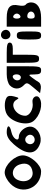

<svg xmlns="http://www.w3.org/2000/svg" viewBox="1524 -2440 868 3955"><g transform="rotate(-90 1957.5 -463.0)"><path d="M146 -679C-96 -437 63 -50 405 -50C540 -50 734 -271 734 -425C734 -592 537 -800 380 -800C314 -800 217 -750 146 -679ZM545 -496C598 -346 538 -243 388 -225C239 -207 155 -371 229 -533C296 -681 488 -658 545 -496Z M962 -612C735 -354 739 -155 974 -72C1120 -20 1305 -116 1325 -254C1341 -366 1227 -508 1120 -508C1000 -508 1078 -634 1216 -662C1373 -693 1369 -758 1211 -758C1125 -758 1054 -716 962 -612ZM1158 -292C1174 -204 1055 -144 991 -208C927 -272 986 -392 1074 -376C1112 -369 1151 -330 1158 -292Z M1580 -755C1418 -659 1335 -346 1437 -212C1545 -70 1790 -4 1913 -82C1999 -137 1929 -247 1821 -226C1696 -202 1550 -283 1550 -375C1550 -575 1793 -710 1878 -558C1913 -496 1921 -502 1948 -606C1970 -689 1962 -736 1921 -762C1842 -812 1672 -809 1580 -755Z M2174 -692C2089 -607 2090 -493 2178 -407C2240 -347 2236 -331 2130 -206L2016 -71L2112 -56C2166 -48 2222 -66 2241 -98C2259 -129 2303 -192 2337 -238C2397 -317 2399 -314 2401 -185C2403 -77 2420 -50 2487 -50C2563 -50 2570 -79 2570 -404V-758H2405C2309 -758 2213 -731 2174 -692ZM2403 -550C2403 -504 2375 -467 2341 -467C2279 -467 2256 -557 2307 -608C2359 -660 2403 -633 2403 -550Z M2641 -425C2641 -121 2648 -92 2724 -92C2798 -92 2807 -120 2807 -362V-633H2932C3015 -633 3057 -654 3057 -696C3057 -744 3007 -758 2849 -758H2641Z M3120 -300C3120 -79 3130 -50 3204 -50C3278 -50 3287 -79 3287 -300C3287 -521 3278 -550 3204 -550C3130 -550 3120 -521 3120 -300ZM3133 -821C3119 -783 3128 -734 3154 -708C3218 -644 3336 -704 3319 -792C3301 -888 3167 -909 3133 -821Z M3385 -50H3568C3768 -50 3885 -126 3885 -258C3885 -300 3864 -351 3841 -365C3815 -381 3808 -441 3823 -512C3860 -685 3785 -758 3568 -758H3385ZM3655 -550C3655 -521 3631 -487 3603 -477C3572 -466 3551 -496 3551 -550C3551 -604 3572 -634 3603 -623C3631 -613 3655 -579 3655 -550ZM3697 -258C3697 -222 3666 -190 3624 -183C3572 -174 3551 -196 3551 -258C3551 -320 3572 -342 3624 -333C3666 -326 3697 -294 3697 -258Z"/></g></svg>

Font: Hussar Skorodowane
Style: Bold
Weight: 700
Foundry: Cannot Into Space Fonts
Version: Version 0.892